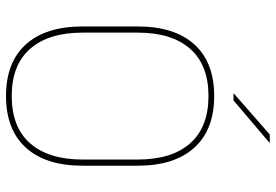

<svg xmlns="http://www.w3.org/2000/svg" viewBox="-153 -711 872 606"><g transform="rotate(90 283.0 -408.0)"><path d="M283 9Q176.5 9 120 -53.8Q63.5 -116.5 63.5 -232.5V-406.5Q63.5 -522.5 120 -585.2Q176.5 -648 283 -648Q389.5 -648 446.2 -585.2Q503 -522.5 503 -406.5V-232.5Q503 -116.5 446.2 -53.8Q389.5 9 283 9ZM283 -9Q381.5 -9 432.5 -67.2Q483.5 -125.5 483.5 -232.5V-407Q483.5 -514 432.5 -572Q381.5 -630 283 -630Q185 -630 134 -572Q83 -514 83 -407V-232.5Q83 -125.5 134 -67.2Q185 -9 283 -9ZM274.5 -709.5 404.5 -823.5H430.5V-822.5L297 -709H274.5Z"/></g></svg>

Font: Anek Kannada Medium Thin
Style: Regular
Weight: 250
Version: Version 1.003